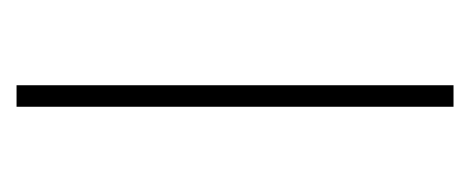

<svg xmlns="http://www.w3.org/2000/svg" viewBox="-188 -380 568 232"><g transform="rotate(90 96.0 -264.0)"><path d="M109 0H83V-528H109Z"/></g></svg>

Font: Noto Sans Myanmar SemiCondensed Thin
Style: Regular
Weight: 100
Width: 4
Designer: Monotype Design Team
Foundry: Monotype Imaging Inc.
Version: Version 2.107; ttfautohint (v1.8.4.7-5d5b)